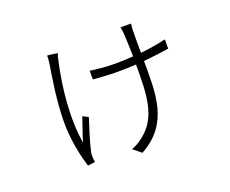

<svg xmlns="http://www.w3.org/2000/svg" viewBox="-109 -766 1218 1017"><g transform="rotate(-20 500.0 -257.0)"><path d="M236 -582C236 -572 235 -555 233 -539C222 -470 199 -339 199 -213C199 -112 224 -8 240 40L281 35C280 28 278 14 278 6C277 -3 278 -16 281 -26C288 -62 316 -152 332 -200L301 -216C286 -170 267 -121 257 -83C232 -230 253 -403 282 -533C285 -547 289 -564 293 -575ZM851 -449C809 -439 761 -431 708 -425C708 -467 707 -524 708 -541C708 -556 709 -573 711 -589H652C654 -583 658 -554 658 -540C660 -514 661 -464 662 -422C628 -419 593 -418 557 -418C504 -418 446 -425 420 -429V-380C458 -377 507 -373 555 -373C594 -373 630 -374 662 -376C662 -204 659 -83 558 -2C540 13 513 30 489 38L534 75C719 -25 708 -203 708 -379C761 -384 807 -390 851 -397Z"/></g></svg>

Font: Noto Sans Japanese Light
Style: Regular
Weight: 300
Designer: Ryoko NISHIZUKA (kana & ideographs); Paul D. Hunt (Latin, Greek & Cyrillic); Wenlong ZHANG (bopomofo); Sandoll Communica
Foundry: Adobe Systems Incorporated
Version: Version 1.000;PS 1;hotconv 1.0.78;makeotf.lib2.5.61930